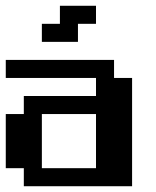

<svg xmlns="http://www.w3.org/2000/svg" viewBox="-20 -645 540 665"><path d="M125 -562.5H187.5V-625H312.5V-562.5H250V-500H125ZM0 -437.5H375V-375H437.5V0H62.5V-62.5H0V-250H62.5V-312.5H312.5V-375H0ZM125 -250V-62.5H312.5V-250Z"/></svg>

Font: NeoDunggeunmo Pro
Style: Regular
Weight: 400
Version: Version 1.020